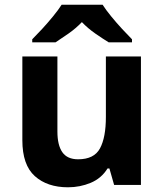

<svg xmlns="http://www.w3.org/2000/svg" viewBox="-20 -786 697 816"><path d="M579 -546V0H465L445 -70H437Q411 -28 365.5 -9Q320 10 269 10Q181 10 128 -37.5Q75 -85 75 -190V-546H224V-227Q224 -169 245 -139Q266 -109 312 -109Q380 -109 405 -155.5Q430 -202 430 -289V-546ZM416 -766Q430 -744 452.5 -716.5Q475 -689 499 -663Q523 -637 541 -619V-606H442Q416 -622 385 -643.5Q354 -665 328 -692Q302 -665 272 -644Q242 -623 216 -606H117V-619Q136 -638 159.5 -663.5Q183 -689 205.5 -716.5Q228 -744 242 -766Z"/></svg>

Font: Noto Sans Bassa Vah
Style: Regular
Weight: 400
Designer: Monotype Design Team
Foundry: Monotype Imaging Inc.
Version: Version 2.002